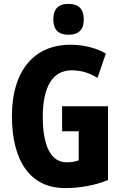

<svg xmlns="http://www.w3.org/2000/svg" viewBox="-20 -953 623 983"><path d="M331 -933C277 -933 253 -906 253 -853C253 -801 280 -775 331 -775C382 -775 409 -801 409 -853C409 -905 385 -933 331 -933ZM298 -409V-281H383V-132C364 -125 343 -122 321 -122C239 -122 199 -209 199 -355C199 -508 249 -593 347 -593C394 -593 439 -580 479 -554L522 -679C475 -706 412 -724 341 -724C150 -724 41 -585 41 -359C41 -128 136 10 312 10C389 10 462 -3 533 -31V-409Z"/></svg>

Font: Noto Sans Armenian ExtraCondensed ExtraBold
Style: Regular
Weight: 800
Width: 2
Designer: Monotype Design Team
Foundry: Monotype Imaging Inc.
Version: Version 2.008